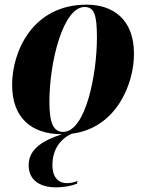

<svg xmlns="http://www.w3.org/2000/svg" viewBox="-20 -566 626 824"><path d="M246 10C174 34 103 68 103 143C103 205 148 238 221 238C254 238 287 232 311 222L312 211C296 217 283 220 266 220C233 220 205 197 205 143C205 75 239 31 287 8C480 -16 555 -206 555 -335C555 -485 463 -546 352 -546C119 -546 32 -344 32 -202C32 -59 116 10 246 10ZM251 0C211 0 192 -34 192 -129C192 -301 251 -536 343 -536C384 -536 396 -503 396 -405C396 -245 347 0 251 0Z"/></svg>

Font: Noto Serif Display SemiCondensed ExtraBold
Style: Italic
Weight: 800
Width: 4
Italic angle: -12°
Designer: Monotype Design Team
Foundry: Monotype Imaging Inc.
Version: Version 2.009